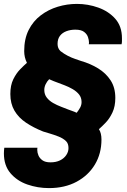

<svg xmlns="http://www.w3.org/2000/svg" viewBox="-20 -732 649 984"><path d="M231 232Q173 232 120 213.5Q67 195 33.5 155.5Q0 116 0 54Q0 47 0.5 40Q1 33 2 25H172Q171 29 171 31.5Q171 34 171 37Q171 50 177 64.5Q183 79 197.5 89.5Q212 100 239 100Q267 100 287.5 90Q308 80 319.5 63Q331 46 331 27Q331 4 319 -8Q304 -23 279.5 -32.5Q255 -42 232.5 -48.5Q210 -55 201 -58Q151 -78 113 -103.5Q75 -129 54 -165Q33 -201 33 -250Q33 -295 48 -325.5Q63 -356 83 -376.5Q103 -397 118 -410Q104 -438 104 -470Q104 -533 127 -578.5Q150 -624 189 -653.5Q228 -683 276 -697.5Q324 -712 374 -712Q431 -712 484 -693Q537 -674 571 -635.5Q605 -597 605 -536Q605 -529 605 -521Q605 -513 603 -505H435Q436 -509 436 -511Q436 -513 436 -515Q436 -526 431 -541.5Q426 -557 411 -568.5Q396 -580 366 -580Q341 -580 320 -572Q299 -564 287 -548Q275 -532 275 -507Q275 -484 290 -470Q308 -456 327.5 -446Q347 -436 365 -430Q383 -424 394 -420Q443 -406 483 -381.5Q523 -357 547 -320Q571 -283 571 -230Q571 -187 556.5 -156Q542 -125 522.5 -104.5Q503 -84 487 -70Q500 -50 500 -17Q500 55 466.5 111Q433 167 372.5 199.5Q312 232 231 232ZM373 -154Q384 -168 391 -181Q398 -194 398 -209Q398 -232 385 -248Q372 -264 352 -275.5Q332 -287 311 -295Q290 -303 274 -309Q268 -311 255.5 -316Q243 -321 232 -326Q221 -315 214 -300.5Q207 -286 207 -271Q207 -248 220 -231.5Q233 -215 252.5 -204Q272 -193 293 -185Q314 -177 329 -171Q336 -168 349.5 -163.5Q363 -159 373 -154Z"/></svg>

Font: Rethink Sans ExtraBold
Style: Italic
Weight: 800
Italic angle: -10°
Designer: The Rethink Sans project authors (Hans Thiessen). DM Sans designed by Colophon Foundry.
Foundry: Rethink Communications LLC
Version: Version 1.001